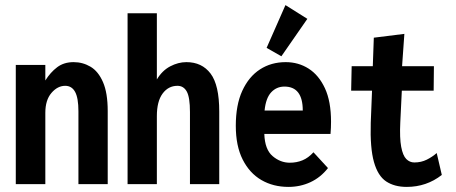

<svg xmlns="http://www.w3.org/2000/svg" viewBox="-20 -723 1792 754"><path d="M42 0V-468H158V-407Q178 -439 204.5 -459Q231 -479 269 -479Q305 -479 335.5 -461Q366 -443 384.5 -400.5Q403 -358 403 -287V0H288V-286Q288 -338 275 -362Q262 -386 236 -386Q206 -386 182 -358Q158 -330 158 -280V0Z M481 0V-671H596V-411Q617 -446 648.5 -462.5Q680 -479 712 -479Q773 -479 807 -434Q841 -389 841 -285V0H726V-283Q726 -341 713.5 -363.5Q701 -386 677 -386Q641 -386 618.5 -355.5Q596 -325 596 -267V0Z M1113 11Q1053 11 1006.5 -16Q960 -43 933 -96.5Q906 -150 906 -229Q906 -311 931.5 -366.5Q957 -422 1001 -450.5Q1045 -479 1102 -479Q1152 -479 1192 -453.5Q1232 -428 1256 -376.5Q1280 -325 1280 -245Q1280 -235 1279.5 -221Q1279 -207 1278 -197H1018Q1020 -136 1050.5 -110Q1081 -84 1118 -84Q1145 -84 1168 -93.5Q1191 -103 1211 -125L1268 -63Q1239 -26 1199 -7.5Q1159 11 1113 11ZM1019 -289H1169Q1169 -383 1097 -383Q1066 -383 1045 -360.5Q1024 -338 1019 -289ZM1085 -502 1027 -535 1101 -703 1187 -649Z M1577 11Q1529 11 1496.5 -10.5Q1464 -32 1448.5 -87Q1433 -142 1436 -241L1441 -367H1359L1361 -463H1444L1448 -575L1568 -590L1559 -463H1684L1683 -367H1558L1552 -243Q1549 -181 1555.5 -146.5Q1562 -112 1575.5 -98.5Q1589 -85 1607 -85Q1634 -85 1656 -96Q1678 -107 1695 -122L1715 -36Q1655 11 1577 11Z"/></svg>

Font: Inconsolata SemiCondensed ExtraBold
Style: Regular
Weight: 800
Width: 4
Monospace: yes
Designer: Raph Levien, Cyreal, Brenton Simpson
Foundry: Raph Levien, Cyreal, Google
Version: Version 3.100; ttfautohint (v1.8.4.7-5d5b)